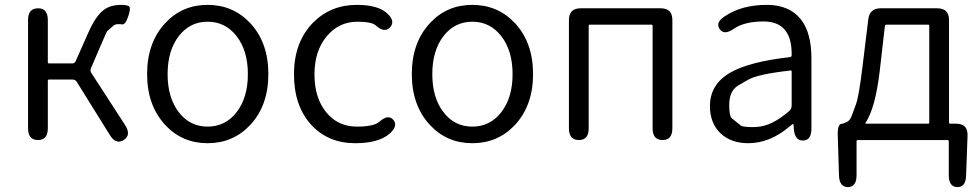

<svg xmlns="http://www.w3.org/2000/svg" viewBox="-20 -574 4014 787"><path d="M136 0Q95 0 95 -48V-492Q95 -540 136 -540Q176 -540 176 -492V-319Q176 -314 181 -314H276Q286 -314 290 -323L341 -438Q371 -507 405 -533Q432 -554 478 -554Q497 -554 507.5 -549Q518 -544 506 -508Q494 -472 481 -474Q476 -475 464 -475Q452 -475 444.5 -468.5Q437 -462 419 -446Q417 -444 397 -397L353 -295Q348 -284 355 -274L493 -61Q519 -20 487 0Q455 20 430 -21L295 -238Q289 -248 277 -248H181Q176 -248 176 -243V-48Q176 0 136 0Z M658 -61Q583 -141 583 -270.5Q583 -400 658 -480Q727 -554 831 -554Q935 -554 1005 -480Q1080 -400 1080 -270.5Q1080 -141 1005 -61Q935 13 831 13Q727 13 658 -61ZM712.5 -114.5Q758 -55 831 -55Q904 -55 950 -114.5Q996 -174 996 -270Q996 -366 950 -425.5Q904 -485 831 -485Q758 -485 712.5 -425.5Q667 -366 667 -270Q667 -174 712.5 -114.5Z M1436 13Q1326 13 1257 -61Q1185 -139 1185 -269.5Q1185 -400 1262 -480Q1335 -554 1442 -554Q1529 -554 1566 -520Q1602 -488 1579 -462Q1556 -437 1520 -470Q1503 -485 1445 -485Q1369 -485 1319 -425Q1269 -365 1269 -269Q1269 -173 1317 -114Q1365 -55 1443 -55Q1512 -55 1535 -75Q1571 -107 1592 -83Q1613 -59 1578 -27Q1533 13 1436 13Z M1743 -61Q1668 -141 1668 -270.5Q1668 -400 1743 -480Q1812 -554 1916 -554Q2020 -554 2090 -480Q2165 -400 2165 -270.5Q2165 -141 2090 -61Q2020 13 1916 13Q1812 13 1743 -61ZM1797.5 -114.5Q1843 -55 1916 -55Q1989 -55 2035 -114.5Q2081 -174 2081 -270Q2081 -366 2035 -425.5Q1989 -485 1916 -485Q1843 -485 1797.5 -425.5Q1752 -366 1752 -270Q1752 -174 1797.5 -114.5Z M2353 0Q2312 0 2312 -48V-492Q2312 -540 2360 -540H2688Q2736 -540 2736 -492V-48Q2736 0 2696 0Q2655 0 2655 -48V-468Q2655 -473 2650 -473H2398Q2393 -473 2393 -468V-48Q2393 0 2353 0Z M3047 13Q2978 13 2935 -26Q2890 -68 2890 -139Q2890 -227 2971 -275Q3049 -321 3219 -340Q3225 -341 3225 -348Q3227 -486 3110 -486Q3031 -486 2988 -456Q2948 -428 2930 -455Q2911 -482 2952 -508Q3021 -554 3123 -554Q3217 -554 3264 -493Q3306 -438 3306 -335V-47Q3306 0 3273 2Q3239 4 3234 -43L3233 -60Q3232 -66 3230.5 -66Q3229 -66 3217 -56Q3136 13 3047 13ZM3069 -53Q3109 -53 3147 -72Q3182 -90 3215 -119Q3225 -128 3225 -142V-281Q3225 -286 3220 -285Q3086 -270 3046 -247Q3025 -235 3005 -223Q2969 -201 2969 -144Q2969 -98 2980 -89Q2998 -74 3017 -59Q3025 -53 3069 -53Z M3456 193Q3421 193 3419 146L3414 -18Q3412 -67 3432 -67Q3437 -67 3453 -75Q3464 -81 3471 -99Q3479 -122 3488 -145Q3500 -175 3515 -298L3539 -494Q3544 -540 3590 -540H3822Q3870 -540 3870 -492V-72Q3870 -67 3875 -67H3899Q3947 -67 3946 -19L3940 145Q3939 193 3904 193Q3869 192 3869 144V5Q3869 0 3864 0H3496Q3491 0 3491 5V144Q3491 192 3456 193ZM3528 -71Q3525 -67 3530 -67H3784Q3789 -67 3789 -72V-468Q3789 -473 3784 -473H3614Q3608 -473 3607 -467L3586 -283Q3568 -131 3528 -71Z"/></svg>

Font: Resource Han Rounded JP Normal
Style: Regular
Weight: 350
Designer: Cyano Hao (round all glyphs); Ryoko NISHIZUKA 西塚涼子 (kana, bopomofo & ideographs); Paul D. Hunt (Latin, Greek & Cyrillic)
Foundry: Cyano Hao
Version: 0.990